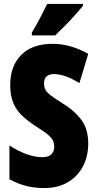

<svg xmlns="http://www.w3.org/2000/svg" viewBox="-20 -1013 494 977"><path d="M429 -283Q429 -217 401.5 -165.5Q374 -114 324 -85Q274 -56 205 -56Q159 -56 116.5 -66Q74 -76 28 -101V-273Q70 -245 114 -229Q158 -213 195 -213Q227 -213 241.5 -228Q256 -243 256 -266Q256 -282 250.5 -295.5Q245 -309 226.5 -325.5Q208 -342 169 -366Q127 -393 96.5 -420.5Q66 -448 49 -486Q32 -524 32 -581Q32 -676 87.5 -733Q143 -790 249 -790Q338 -790 429 -739L384 -590Q310 -636 256 -636Q228 -636 216 -623Q204 -610 204 -590Q204 -571 210.5 -557.5Q217 -544 237 -528.5Q257 -513 297 -488Q362 -448 395.5 -401Q429 -354 429 -283ZM402 -983Q388 -966 364.5 -939.5Q341 -913 313.5 -885Q286 -857 261 -833H142V-847Q166 -887 185 -923.5Q204 -960 220 -993H402Z"/></svg>

Font: Noto Sans Malayalam UI ExtraCondensed Black
Style: Regular
Weight: 900
Width: 2
Designer: Jelle Bosma - Monotype Design Team
Foundry: Monotype Imaging Inc.
Version: Version 2.104; ttfautohint (v1.8.4.7-5d5b)